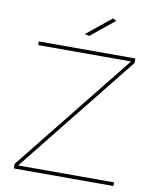

<svg xmlns="http://www.w3.org/2000/svg" viewBox="-96 -964 841 1037"><g transform="rotate(10 325.0 -445.5)"><path d="M66 -699H595V-674L72 -20H598V0H52V-25L575 -679H66ZM439 -891 458 -881 329 -776 303 -781Z"/></g></svg>

Font: Alexandria Thin
Style: Regular
Weight: 250
Designer: Mohamed Gaber
Foundry: Kief Type Foundry
Version: Version 5.100